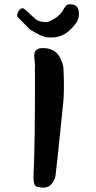

<svg xmlns="http://www.w3.org/2000/svg" viewBox="-20 -875 452 900"><path d="M234 -700Q197 -696 169.5 -709.5Q142 -723 120 -737L64 -794Q58 -798 61.5 -810.5Q65 -823 75 -832Q85 -841 95 -832Q107 -822 118 -812Q129 -802 139 -792Q159 -772 189 -772Q195 -772 199.5 -772Q204 -772 207 -773Q238 -787 254 -801Q270 -815 279 -834Q287 -846 292 -850.5Q297 -855 306 -855Q331 -855 340.5 -843.5Q350 -832 350 -810Q350 -779 328 -756Q304 -727 281 -714.5Q258 -702 234 -700ZM172 4Q167 3 161 2Q155 1 150 -1Q143 -4 139.5 -18Q136 -32 137 -48Q141 -133 142.5 -250Q144 -367 144 -516Q143 -548 144 -567Q144 -572 143.5 -579Q143 -586 142 -594Q139 -610 141 -619Q142 -644 169 -649Q181 -650 194 -649Q216 -647 236 -634Q256 -621 266 -595Q278 -570 278 -545Q280 -496 279.5 -460Q279 -424 277 -399L253 -167L240 -49Q237 -36 228.5 -22Q220 -8 209 -2Q193 7 172 4Z"/></svg>

Font: Mansalva
Style: Regular
Weight: 400
Designer: Carolina Short
Foundry: Carolina Short
Version: Version 2.112; ttfautohint (v1.8.4.7-5d5b)